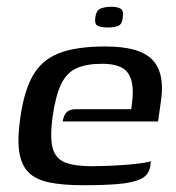

<svg xmlns="http://www.w3.org/2000/svg" viewBox="-20 -540 520 566"><path d="M225 6Q164 6 124 -2.5Q84 -11 63 -33Q42 -55 36.5 -94Q31 -133 40 -194Q51 -272 77 -317.5Q103 -363 153.5 -383Q204 -403 291 -403Q391 -403 428.5 -364.5Q466 -326 455 -246L446 -182H165Q167 -198 175.5 -208Q184 -218 203 -218H367L370 -244Q376 -298 357 -325Q338 -352 281 -352Q234 -352 205 -338.5Q176 -325 160 -291.5Q144 -258 135 -196Q127 -136 135 -104.5Q143 -73 171 -61.5Q199 -50 251 -50Q270 -50 296 -51Q322 -52 349 -54Q376 -56 397 -59Q418 -62 425 -65L423 -51Q422 -40 415 -29Q408 -18 392 -11Q369 -1 328 2.5Q287 6 225 6ZM298 -459Q280 -459 269 -463.5Q258 -468 261 -489Q264 -510 277 -515Q290 -520 308 -520Q326 -520 335.5 -514.5Q345 -509 342 -489Q340 -468 328 -463.5Q316 -459 298 -459Z"/></svg>

Font: Genos Thin Medium
Style: Italic
Weight: 500
Italic angle: -8°
Version: Version 1.010